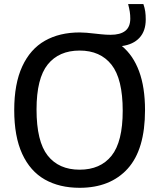

<svg xmlns="http://www.w3.org/2000/svg" viewBox="-20 -908 778 938"><path d="M688.5 -370Q688.5 -177.5 603.8 -84Q519 9.5 369 9.5Q270.5 9.5 199 -31Q127.5 -71.5 88.5 -156.2Q49.5 -241 49.5 -370Q49.5 -499 88.8 -583.8Q128 -668.5 199.5 -709Q271 -749.5 369 -749.5Q397.5 -749.5 446.5 -743.5Q451.5 -743 474.8 -740.5Q498 -738 520.5 -738Q567.5 -738 592 -757.2Q616.5 -776.5 616.5 -817.5Q616.5 -834.5 614 -850.8Q611.5 -867 606 -888H680.5Q687 -869.5 689.5 -852.2Q692 -835 692 -813Q692 -756.5 661.5 -723.5Q631 -690.5 575.5 -683Q630.5 -638 659.5 -559.8Q688.5 -481.5 688.5 -370ZM579.5 -367Q579.5 -522.5 524.8 -591.8Q470 -661 369 -661Q268 -661 213.2 -593Q158.5 -525 158.5 -373Q158.5 -217 213 -148Q267.5 -79 369 -79Q470.5 -79 525 -147.2Q579.5 -215.5 579.5 -367Z"/></svg>

Font: Encode Sans Medium
Style: Regular
Weight: 500
Designer: Multiple Designers
Foundry: Impallari Type
Version: Version 2.000